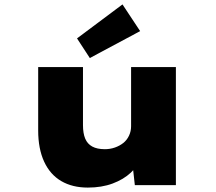

<svg xmlns="http://www.w3.org/2000/svg" viewBox="-20 -839 981 870"><path d="M378 11Q308 11 257.5 -18.5Q207 -48 180 -106.5Q153 -165 153 -248V-535H356V-272Q356 -235 366 -211Q376 -187 398 -175Q420 -163 455 -163Q479 -163 500.5 -170.5Q522 -178 538.5 -191Q555 -204 564.5 -224Q574 -244 574 -267V-535H777V0H591L579 -108L617 -120Q605 -87 572.5 -56.5Q540 -26 490.5 -7.5Q441 11 378 11ZM387 -576 329 -665 535 -819 615 -698Z"/></svg>

Font: Lexend Peta Black
Style: Regular
Weight: 900
Version: Version 1.007